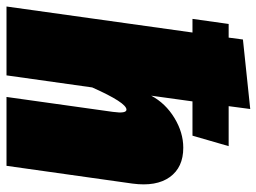

<svg xmlns="http://www.w3.org/2000/svg" viewBox="-122 -686 808 605"><g transform="rotate(90 282.5 -384.0)"><path d="M446 -557Q508 -557 538.5 -514.5Q569 -472 559 -397L503 0H286L333 -335Q339 -378 326 -378Q304 -378 256 -270L218 0H1L83 -586H40L56 -700H99L105 -745L324 -768L315 -700H441L408 -586H300L282 -456Q306 -501 352 -529Q398 -557 446 -557Z"/></g></svg>

Font: Fira Sans Ultra
Style: Italic
Weight: 950
Italic angle: -8°
Designer: Carrois Corporate & Edenspiekermann AG
Foundry: Carrois Corporate GbR & Edenspiekermann AG
Version: Version 4.203;PS 004.203;hotconv 1.0.88;makeotf.lib2.5.64775